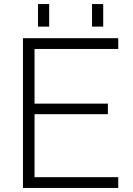

<svg xmlns="http://www.w3.org/2000/svg" viewBox="-20 -925 655 945"><path d="M167 -794V-905H222V-794ZM433 -794V-905H488V-794ZM93 0V-737H562V-684H150V-415H511V-363H150V-53H562V0Z"/></svg>

Font: Tomorrow Light
Style: Regular
Weight: 300
Designer: Tony de Marco, Monica Rizzolli
Foundry: Just in Type
Version: Version 2.002